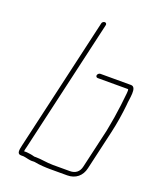

<svg xmlns="http://www.w3.org/2000/svg" viewBox="-138 -804 738 901"><g transform="rotate(20 231.5 -353.0)"><path d="M286 -463H438C440 -460 440 -453 439 -443C435 -403 430 -360 423 -317L417 -283C415 -272 413 -259 410 -245L365 -50C359 -22 340 -8 313 -8H228C196 -8 169 -15 140 -15C136 -14 133 -15 128 -16C119 -19 103 -21 93 -22H79C79 -27 81 -35 84 -46L237 -710C238 -716 234 -721 228 -721C222 -721 215 -716 214 -710L61 -46C55 -20 51 1 72 1H85C102 3 118 10 136 8C141 8 145 8 148 9C168 13 198 15 223 15H308C349 15 379 -9 388 -50L433 -245C445 -297 452 -344 457 -391C458 -421 477 -486 444 -486H291C285 -486 278 -480 277 -474C276 -468 280 -463 286 -463Z"/></g></svg>

Font: Electronic
Style: ExLtIt
Weight: 200
Version: Version 1.011